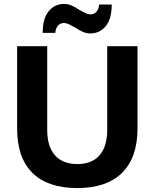

<svg xmlns="http://www.w3.org/2000/svg" viewBox="-20 -947 786 976"><path d="M67 -294V-712H220V-287Q220 -202 259.5 -157.5Q299 -113 373 -113Q447 -113 486 -157.5Q525 -202 525 -287V-712H679V-294Q679 -146 600.5 -68.5Q522 9 373 9Q223 9 145 -68Q67 -145 67 -294ZM306 -927Q325 -927 343.5 -919Q362 -911 383 -897Q405 -885 416.5 -879.5Q428 -874 440 -874Q459 -874 470.5 -887.5Q482 -901 484 -924H548Q548 -851 517.5 -814Q487 -777 439 -777Q420 -777 401.5 -785Q383 -793 362 -807Q340 -819 328.5 -824.5Q317 -830 305 -830Q286 -830 274.5 -816.5Q263 -803 261 -780H197Q197 -853 227.5 -890Q258 -927 306 -927Z"/></svg>

Font: Muli ExtraBold
Style: Regular
Weight: 800
Designer: Vernon Adams
Foundry: Vernon Adams
Version: Version 2.000